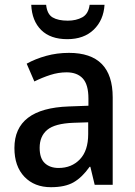

<svg xmlns="http://www.w3.org/2000/svg" viewBox="-20 -769 561 799"><path d="M267 -549Q449 -549 449 -364V0H374L356 -75H353Q322 -31 286.5 -10.5Q251 10 192 10Q123 10 81.5 -33.5Q40 -77 40 -153Q40 -318 266 -326L348 -329V-359Q348 -417 324.5 -442.5Q301 -468 257 -468Q223 -468 189 -457Q155 -446 123 -430L91 -504Q127 -524 172 -536.5Q217 -549 267 -549ZM285 -258Q208 -255 176.5 -228.5Q145 -202 145 -154Q145 -110 166.5 -90Q188 -70 224 -70Q278 -70 312.5 -106Q347 -142 347 -211V-260ZM415 -749Q411 -685 370 -645.5Q329 -606 260 -606Q190 -606 151.5 -644Q113 -682 110 -749H172Q176 -710 199 -696.5Q222 -683 262 -683Q297 -683 322.5 -697Q348 -711 353 -749Z"/></svg>

Font: Noto Sans Ethiopic SemiCondensed Medium
Style: Regular
Weight: 500
Width: 4
Designer: Monotype Design Team
Foundry: Monotype Imaging Inc.
Version: Version 2.102; ttfautohint (v1.8.4.7-5d5b)